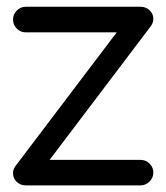

<svg xmlns="http://www.w3.org/2000/svg" viewBox="-20 -559 501 579"><path d="M403.8 0H57.6Q41.5 0 30.4 -10.6Q19.3 -21.2 19.3 -36.6Q19.3 -47.6 25.6 -56.9L332 -461.4H57.6Q42 -461.4 30.6 -472.8Q19.3 -484.1 19.3 -500Q19.3 -515.9 30.6 -527.2Q42 -538.6 57.6 -538.6H403.8Q419.9 -538.6 431.2 -528Q442.4 -517.3 442.4 -502Q442.4 -491.2 435.8 -481.4L129.6 -76.9H403.8Q419.7 -76.9 431 -65.6Q442.4 -54.2 442.4 -38.6Q442.4 -22.9 430.9 -11.5Q419.4 0 403.8 0Z"/></svg>

Font: Tecnico
Style: Grueso
Weight: 700
Version: Version 1.3